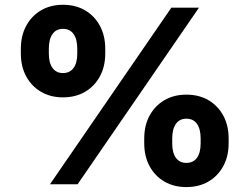

<svg xmlns="http://www.w3.org/2000/svg" viewBox="-20 -759 1028 791"><path d="M239.3 -357.9Q188 -357.9 148.9 -380.9Q109.9 -403.8 87.9 -444.3Q65.9 -484.9 65.9 -538.6V-558.1Q65.9 -611.8 87.9 -652.6Q109.9 -693.4 148.9 -716.3Q188 -739.3 239.3 -739.3Q291.5 -739.3 330.6 -716.3Q369.6 -693.4 391.6 -652.6Q413.6 -611.8 413.6 -558.1V-538.6Q413.6 -484.9 391.6 -444.3Q369.6 -403.8 330.6 -380.9Q291.5 -357.9 239.3 -357.9ZM239.3 -458Q267.6 -458 283 -478.8Q298.3 -499.5 298.3 -538.6V-558.1Q298.3 -597.2 283.2 -618.7Q268.1 -640.1 239.3 -640.1Q211.4 -640.1 196.3 -618.7Q181.2 -597.2 181.2 -558.1V-538.6Q181.2 -499.5 196.5 -478.8Q211.9 -458 239.3 -458ZM747.6 11.7Q696.3 11.7 657.2 -11Q618.2 -33.7 596.2 -74.5Q574.2 -115.2 574.2 -168.5V-188.5Q574.2 -242.2 596.2 -282.7Q618.2 -323.2 657.2 -346.2Q696.3 -369.1 747.6 -369.1Q799.8 -369.1 838.9 -346.2Q877.9 -323.2 899.9 -282.7Q921.9 -242.2 921.9 -188.5V-168.5Q921.9 -114.7 899.7 -74.2Q877.4 -33.7 838.6 -11Q799.8 11.7 747.6 11.7ZM747.6 -87.9Q775.9 -87.9 791.3 -108.6Q806.6 -129.4 806.6 -168.5V-188.5Q806.6 -227.5 791.5 -248.8Q776.4 -270 747.6 -270Q719.7 -270 704.6 -248.5Q689.5 -227.1 689.5 -188.5V-168.5Q689.5 -129.4 704.8 -108.6Q720.2 -87.9 747.6 -87.9ZM186 0 686 -727.5H799.8L299.8 0Z"/></svg>

Font: Inter 28pt ExtraBold
Style: Regular
Weight: 800
Designer: Rasmus Andersson
Foundry: rsms
Version: Version 4.001;git-66647c0bb